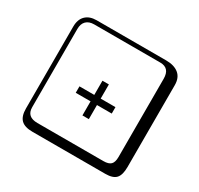

<svg xmlns="http://www.w3.org/2000/svg" viewBox="-195 -992 1490 1441"><g transform="rotate(30 550.0 -271.0)"><path d="M568.8 -259.8H696.8V-204.1H568.8V-82H513.2V-204.1H384.8V-259.8H513.2V-382.8H568.8ZM249 -717.8Q204.1 -717.8 179.9 -693.8Q155.8 -669.9 155.8 -625V53.2Q155.8 136.2 249 136.2H820.8Q865.7 136.2 884.8 117.2Q903.8 98.1 903.8 53.2V-625Q903.8 -717.8 820.8 -717.8ZM1000 84Q1000 152.8 973.4 182.4Q946.8 211.9 880.9 211.9H249Q181.2 211.9 150.6 181.4Q120.1 150.9 120.1 84V-625Q120.1 -687 154.1 -720.5Q188 -753.9 249 -753.9H851.1Q920.9 -753.9 960.4 -721.9Q1000 -689.9 1000 -625Z"/></g></svg>

Font: Linux Biolinum Keyboard
Style: Regular
Weight: 700
Designer: Philipp H. Poll
Foundry: Philipp H. Poll
Version: Version 0.6.1 ; ttfautohint (v0.9)